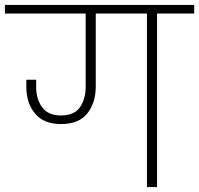

<svg xmlns="http://www.w3.org/2000/svg" viewBox="-52 -760 809 780"><path d="M545 0V-705H337V-409Q337 -342 302.5 -299Q268 -256 196 -256Q126 -256 90.5 -298.5Q55 -341 55 -406V-436H95V-405Q95 -358 119 -324.5Q143 -291 195 -291Q250 -291 273 -324.5Q296 -358 296 -408V-705H-32V-740H737V-705H586V0Z"/></svg>

Font: Poppins ExtraLight
Style: Regular
Weight: 275
Designer: Ninad Kale (Devanagari), Jonny Pinhorn (Latin)
Foundry: Indian Type Foundry
Version: Version 3.200;PS 1.000;hotconv 16.6.54;makeotf.lib2.5.65590